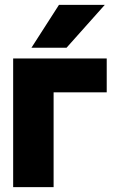

<svg xmlns="http://www.w3.org/2000/svg" viewBox="-20 -768 489 788"><path d="M34 0H200V-389H418V-528H34ZM109 -572H253L410 -748H222Z"/></svg>

Font: Asimov Pro
Style: Ult
Weight: 900
Designer: Google
Version: Version 2.000980; 2014